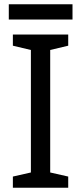

<svg xmlns="http://www.w3.org/2000/svg" viewBox="-20 -875 379 895"><path d="M298 0H40V-52L124 -71V-642L40 -662V-714H298V-662L214 -642V-71L298 -52ZM318 -855V-784H21V-855Z"/></svg>

Font: Noto Sans Lydian
Style: Regular
Weight: 400
Designer: Monotype Design Team
Foundry: Monotype Imaging Inc.
Version: Version 2.002; ttfautohint (v1.8.4.7-5d5b)